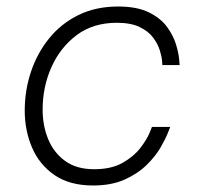

<svg xmlns="http://www.w3.org/2000/svg" viewBox="-20 -560 616 590"><path d="M266 10Q194 10 147.5 -22Q101 -54 78.5 -106.5Q56 -159 56 -220Q56 -282 75 -339Q94 -396 130.5 -441.5Q167 -487 220.5 -513.5Q274 -540 343 -540Q401 -540 437.5 -522Q474 -504 493.5 -477Q513 -450 521 -423Q529 -396 530.5 -378Q532 -360 532 -360H479Q479 -360 478 -373Q477 -386 471 -405.5Q465 -425 450.5 -444.5Q436 -464 409 -477Q382 -490 339 -490Q266 -490 215.5 -452Q165 -414 138 -353.5Q111 -293 111 -223Q111 -174 128 -132.5Q145 -91 180 -65.5Q215 -40 269 -40Q322 -40 356.5 -59.5Q391 -79 411 -105Q431 -131 439 -150.5Q447 -170 447 -170H503Q503 -170 496 -152Q489 -134 473.5 -107Q458 -80 430.5 -53Q403 -26 362.5 -8Q322 10 266 10Z"/></svg>

Font: Be Vietnam Pro ExtraLight
Style: Italic
Weight: 200
Italic angle: -12°
Designer: Lam Bao, Tony Le, Vietanh Nguyen
Foundry: Yellow Type Foundry
Version: Version 1.002; ttfautohint (v1.8.3)